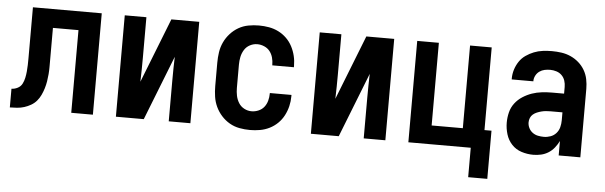

<svg xmlns="http://www.w3.org/2000/svg" viewBox="-46 -679 3091 981"><g transform="rotate(5 1500.0 -188.5)"><path d="M15 0V-96Q31 -96 46.5 -104Q62 -112 69.5 -126.5Q77 -141 80.5 -157.5Q84 -174 85.5 -190.5Q87 -207 87.5 -223.5Q88 -240 88 -257V-520H441V0H330V-424H199V-261Q199 -242 199 -223.5Q199 -205 197.5 -186.5Q196 -168 193 -149.5Q190 -131 184.5 -113Q179 -95 171 -78Q163 -61 151 -47Q139 -33 122.5 -23.5Q106 -14 88.5 -8.5Q71 -3 52 -1.5Q33 0 15 0Z M559 0V-520H670V-312Q670 -281 669.5 -250.5Q669 -220 668 -189L798 -520H941V0H830V-208Q830 -239 830.5 -269.5Q831 -300 832 -331L702 0Z M1247 8Q1220 8 1193 3Q1166 -2 1142.5 -15.5Q1119 -29 1100.5 -49.5Q1082 -70 1070.5 -94.5Q1059 -119 1055 -146Q1051 -173 1051 -200V-320Q1051 -347 1055 -374Q1059 -401 1070.5 -425.5Q1082 -450 1100.5 -470.5Q1119 -491 1142.5 -504.5Q1166 -518 1193 -523Q1220 -528 1247 -528Q1273 -528 1298.5 -523.5Q1324 -519 1347 -507.5Q1370 -496 1388.5 -478Q1407 -460 1419 -437Q1431 -414 1437 -389Q1443 -364 1443 -338V-331H1332V-334Q1332 -353 1327 -371Q1322 -389 1311 -403Q1300 -417 1282.5 -424.5Q1265 -432 1247 -432Q1227 -432 1209 -422.5Q1191 -413 1180.5 -396Q1170 -379 1166 -359.5Q1162 -340 1162 -320V-200Q1162 -180 1166 -160.5Q1170 -141 1180.5 -124Q1191 -107 1209 -97.5Q1227 -88 1247 -88Q1265 -88 1282.5 -95.5Q1300 -103 1311 -117Q1322 -131 1327 -149Q1332 -167 1332 -186V-189H1443V-182Q1443 -156 1437 -131Q1431 -106 1419 -83Q1407 -60 1388.5 -42Q1370 -24 1347 -12.5Q1324 -1 1298.5 3.5Q1273 8 1247 8Z M1559 0V-520H1670V-312Q1670 -281 1669.5 -250.5Q1669 -220 1668 -189L1798 -520H1941V0H1830V-208Q1830 -239 1830.5 -269.5Q1831 -300 1832 -331L1702 0Z M2379 151V0H2059V-520H2170V-96H2330V-520H2441V-96H2477V151Z M2700 8Q2669 8 2639.5 -1.5Q2610 -11 2589.5 -33Q2569 -55 2560 -84.5Q2551 -114 2551 -144Q2551 -171 2557.5 -197Q2564 -223 2580 -244Q2596 -265 2618.5 -279.5Q2641 -294 2665.5 -302.5Q2690 -311 2716.5 -314Q2743 -317 2769 -317H2830V-351Q2830 -368 2825 -383.5Q2820 -399 2808.5 -410.5Q2797 -422 2781 -427Q2765 -432 2749 -432Q2734 -432 2720 -429Q2706 -426 2694 -417.5Q2682 -409 2675 -395.5Q2668 -382 2668 -368V-366H2557V-371Q2557 -394 2564 -416.5Q2571 -439 2584 -458.5Q2597 -478 2616.5 -491.5Q2636 -505 2657.5 -513.5Q2679 -522 2702.5 -525Q2726 -528 2749 -528Q2774 -528 2798.5 -524.5Q2823 -521 2845.5 -511Q2868 -501 2887 -484.5Q2906 -468 2918.5 -446.5Q2931 -425 2936 -400.5Q2941 -376 2941 -351V0H2830V-74Q2821 -56 2808 -39.5Q2795 -23 2777.5 -12Q2760 -1 2740 3.5Q2720 8 2700 8ZM2746 -88Q2763 -88 2780 -94Q2797 -100 2809 -113.5Q2821 -127 2825.5 -144.5Q2830 -162 2830 -180V-221H2769Q2757 -221 2745.5 -220Q2734 -219 2722.5 -216Q2711 -213 2700 -208.5Q2689 -204 2680 -196.5Q2671 -189 2666.5 -178Q2662 -167 2662 -155Q2662 -140 2669 -126Q2676 -112 2688.5 -103Q2701 -94 2716 -91Q2731 -88 2746 -88Z"/></g></svg>

Font: Iosevka Custom
Style: Bold
Weight: 700
Monospace: yes
Designer: Belleve Invis
Foundry: Belleve Invis
Version: Version 30.3.3; ttfautohint (v1.8.3)